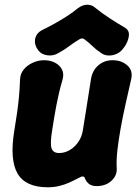

<svg xmlns="http://www.w3.org/2000/svg" viewBox="-20 -774 580 813"><path d="M474.2 -61.6Q476.4 -31.2 452.1 -8.6Q427.8 14 388.8 14Q369.6 14 358 5.6Q346.4 -2.8 340.2 -17.6Q338.4 -24.4 334.5 -25.9Q330.6 -27.4 324.8 -26.2Q316.4 -22.6 302.8 -15.3Q289.2 -8 271.1 0Q253 8 230.8 13.5Q208.6 19 182.2 19Q87.8 19 54.1 -39.6Q20.4 -98.2 40.6 -221Q47.6 -263 52.3 -296.2Q57 -329.4 60.2 -362.5Q63.4 -395.6 64.8 -436.4Q65.4 -461.4 80.5 -479.7Q95.6 -498 118.9 -508.5Q142.2 -519 166.8 -519Q192.8 -519 212.9 -508.5Q233 -498 242.4 -479.7Q251.8 -461.4 244.8 -436.4Q235.8 -406 229.8 -379.9Q223.8 -353.8 219 -329.3Q214.2 -304.8 209.9 -278.9Q205.6 -253 200.6 -221Q191.6 -165.4 198.4 -145.7Q205.2 -126 230.4 -126Q253.4 -126 274.6 -138.2Q295.8 -150.4 311 -172Q326.2 -193.6 330.6 -221Q337.6 -263 342.8 -296.8Q348 -330.6 353.5 -364.3Q359 -398 365.4 -440Q371.4 -475.6 396.3 -497.3Q421.2 -519 456.8 -519Q494.4 -519 519.2 -497Q544 -475 535.4 -438.2Q523.4 -386.2 511.6 -333.1Q499.8 -280 490.8 -230.1Q481.8 -180.2 477 -137Q472.2 -93.8 474.2 -61.6ZM508 -657.4Q528.8 -645.4 525.6 -621.5Q522.4 -597.6 506.8 -575.2L505.2 -573.6Q493 -554.6 474.8 -546.3Q456.6 -538 438.9 -539Q421.2 -540 409.2 -548.8Q386.6 -563.8 371.7 -578.6Q356.8 -593.4 338 -607.2Q328.4 -615.4 315.6 -607.2Q292.4 -593.4 273.2 -578.6Q254 -563.8 226.4 -548.8Q205.4 -536.4 180.6 -539.8Q155.8 -543.2 142.4 -560.4L141.2 -562Q124.6 -583.8 128.7 -608.7Q132.8 -633.6 159.8 -647.4Q182.8 -658.4 210.6 -673.8Q238.4 -689.2 264.4 -706Q290.4 -722.8 307.6 -737.6Q328.8 -754 349.4 -754Q370 -754 384.6 -740Q413 -717.2 445.8 -695.8Q478.6 -674.4 508 -657.4Z"/></svg>

Font: Winky Sans
Style: Italic
Weight: 400
Italic angle: -8.97852°
Designer: Simon Atzbach
Foundry: typofactur
Version: Version 1.205